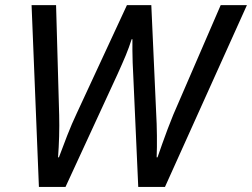

<svg xmlns="http://www.w3.org/2000/svg" viewBox="-20 -734 990 754"><path d="M132.8 0 104 -713.9H200.2L212.4 -281.2Q213.4 -242.2 212.2 -198.7Q210.9 -155.3 208 -116.2H211.4Q225.6 -154.8 243.9 -201.7Q262.2 -248.5 281.2 -288.6L478.5 -713.9H574.2L593.3 -290Q595.7 -250 596.2 -201.7Q596.7 -153.3 595.2 -116.2H598.6Q607.4 -141.6 617.4 -169.9Q627.4 -198.2 638.4 -227.3Q649.4 -256.3 660.6 -283.7L846.7 -713.9H949.7L627.9 0H522.9L503.4 -436Q502 -463.4 501 -488Q500 -512.7 500 -535.6Q500 -558.6 500 -580.1H497.1Q486.8 -547.9 473.9 -516.6Q460.9 -485.4 441.4 -442.4L237.3 0Z"/></svg>

Font: Open Sans Medium
Style: Italic
Weight: 500
Italic angle: -12°
Designer: Monotype Design Team
Foundry: Monotype Imaging Inc.
Version: Version 3.000